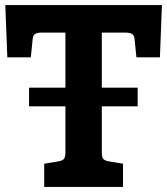

<svg xmlns="http://www.w3.org/2000/svg" viewBox="-20 -740 662 760"><path d="M383 -611V-393H525V-319H383V-139Q383 -119 388.5 -111.5Q394 -104 412 -101L467 -92V0H155V-92L210 -101Q228 -104 233.5 -111.5Q239 -119 239 -139V-319H95V-393H239V-611H146Q126 -611 118 -605Q110 -599 109 -582L102 -513H9L1 -720H621L613 -513H520L513 -582Q512 -599 503.5 -605Q495 -611 475 -611Z"/></svg>

Font: Enriqueta
Style: Bold
Weight: 700
Designer: Viviana Monsalve, Gustavo Ibarra
Foundry: 72Puntos
Version: Version 2.000